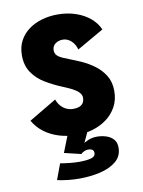

<svg xmlns="http://www.w3.org/2000/svg" viewBox="-81 -569 613 823"><g transform="rotate(-10 225.0 -157.5)"><path d="M221.9 11Q179.6 11 143 -0.2Q106.4 -11.4 78.4 -32.7Q50.4 -54 33.9 -83.6L153.7 -154.7Q159.6 -138.1 170.1 -126.2Q180.6 -114.2 194.3 -108Q208 -101.7 223.7 -101.7Q234.6 -101.7 243.8 -103.9Q253 -106.1 259.4 -111Q265.9 -115.9 269.4 -123.4Q272.9 -130.8 272.9 -141.3Q272.9 -151.9 266.5 -160.5Q260.1 -169.1 248.6 -176.8Q237.1 -184.4 222 -191.3Q206.9 -198.2 189.9 -205.1Q154.3 -219.8 121.3 -239.8Q88.3 -259.8 67.3 -290.3Q46.3 -320.8 46.3 -365.7Q46.3 -401.9 61 -429.2Q75.6 -456.6 100.9 -475Q126.1 -493.4 158.5 -502.7Q190.9 -512 226.4 -512Q270.4 -512 306.6 -499.4Q342.8 -486.9 368.1 -465.1Q393.5 -443.3 405.3 -415.4L288.9 -348.6Q284.9 -364.1 276.3 -376Q267.8 -387.9 255.8 -394.9Q243.9 -401.9 229.4 -401.9Q220.4 -401.9 212.2 -399.2Q203.9 -396.6 197.6 -391.7Q191.2 -386.8 187.7 -379.8Q184.1 -372.8 184.1 -363.6Q184.1 -350.3 192.1 -341.6Q200.1 -332.9 214.6 -326.5Q229.1 -320 248.3 -312.7Q268.5 -305.1 295.8 -292.9Q323.1 -280.6 349.3 -261.4Q375.4 -242.1 392.6 -214.2Q409.9 -186.3 409.9 -147.3Q409.9 -108.2 393.6 -78.6Q377.4 -49.1 350.4 -29Q323.4 -9 290 1Q256.6 11 221.9 11ZM181.6 0H268.4L224.3 94.9L151.1 77.4ZM224.3 94.9 239.6 55.3Q247.3 47.3 264.6 40.2Q281.9 33.1 302.1 33.1Q322.2 33.1 341.4 39Q360.6 44.9 373.1 58.4Q385.7 71.9 385.7 95Q385.7 132.1 358.9 154.6Q332.1 177.1 289.4 187.1Q246.6 197.2 197.7 197.2Q173.4 197.2 149.1 194.6Q124.8 191.9 101.7 187L127.3 118.3Q148.2 121.9 169.4 124.1Q190.6 126.3 209.8 126.3Q239.9 126.3 260 121.2Q280.1 116.1 280.1 99.3Q280.1 89.6 273.3 85.3Q266.4 81 255.4 81Q247.2 81 237.8 85.3Q228.4 89.6 224.3 94.9Z"/></g></svg>

Font: League Mono Thin Condensed
Style: Regular
Weight: 100
Width: 1
Designer: Tyler Finck
Foundry: The League of Moveable Type / Tyler Finck
Version: Version 2.300;RELEASE